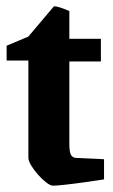

<svg xmlns="http://www.w3.org/2000/svg" viewBox="-20 -578 360 609"><path d="M149 11Q140 11 127 1Q114 -9 101 -23.5Q88 -38 79 -53Q70 -68 70 -78V-386H1V-433L70 -462L151 -558Q160 -558 173 -553.5Q186 -549 200 -543V-455H300V-383H200V-121Q200 -95 205.5 -86Q211 -77 223 -77L310 -73V-9Q284 -5 249 0Q214 5 185.5 8Q157 11 149 11Z"/></svg>

Font: Grenze Gotisch
Style: Bold
Weight: 700
Designer: Renata Polastri
Foundry: Omnibus-Type
Version: Version 1.001